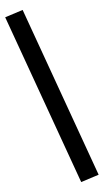

<svg xmlns="http://www.w3.org/2000/svg" viewBox="-77 -792 484 895"><g transform="rotate(-5 165.0 -344.5)"><path d="M266 67 -20 -729 64 -756 350 40Z"/></g></svg>

Font: Nunito Sans 10pt SemiExpanded SemiBold
Style: Regular
Weight: 600
Width: 6
Designer: Vernon Adams
Foundry: Vernon Adams
Version: Version 3.101;gftools[0.9.27]